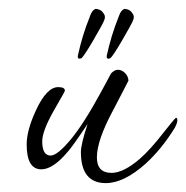

<svg xmlns="http://www.w3.org/2000/svg" viewBox="-20 -395 419 432"><path d="M218 17Q162 17 162 -53Q162 -70 177 -116Q143 -65 132 -53Q99 -14 73 -14Q40 -14 40 -70Q40 -102 61 -147Q85 -199 111 -199Q126 -199 126 -191Q126 -190 121 -181Q116 -172 101 -146Q75 -100 75 -77Q75 -45 94 -45Q109 -45 139 -81Q169 -117 209 -191L230 -230Q238 -238 245 -238Q254 -238 261 -231Q269 -223 269 -213Q269 -214 259.5 -195Q250 -176 234 -146Q198 -79 198 -41Q198 -6 231 -6Q258 -6 295 -38Q319 -59 349 -98Q360 -112 367.5 -121Q375 -130 376 -130Q379 -130 379 -124Q379 -118 373 -107Q344 -60 308 -27Q259 17 218 17ZM221 -264Q220 -265 220 -269Q225 -292 231.5 -313.5Q238 -335 248 -360Q252 -371 258 -374Q259 -375 261 -375Q264 -375 269 -373Q274 -371 278 -365Q281 -361 281 -357Q281 -353 280 -351Q279 -347 271.5 -333.5Q264 -320 255 -304.5Q246 -289 238.5 -277.5Q231 -266 228 -264Q223 -262 221 -264ZM156 -264Q155 -265 155 -269Q160 -292 166.5 -313.5Q173 -335 183 -360Q187 -371 193 -374Q194 -375 196 -375Q199 -375 204 -373Q209 -371 213 -365Q216 -361 216 -357Q216 -353 215 -351Q214 -347 206.5 -333.5Q199 -320 190 -304.5Q181 -289 173.5 -277.5Q166 -266 163 -264Q158 -262 156 -264Z"/></svg>

Font: Corinthia
Style: Regular
Weight: 400
Designer: Robert E. Leuschke
Foundry: Robert E. Leuschke
Version: Version 1.013; ttfautohint (v1.8.3)